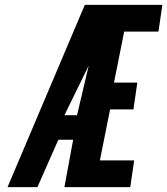

<svg xmlns="http://www.w3.org/2000/svg" viewBox="-20 -770 688 790"><path d="M11 0 329 -750H648L632 -640H491L449 -430H545L529 -320H433L391 -110H532L516 0H245L281 -195H220L134 0ZM245 -296H297L345 -500Z"/></svg>

Font: Hermit
Style: Bold Italic
Weight: 700
Italic angle: -10°
Designer: Pablo Caro
Version: Version 2.000;PS 002.000;hotconv 1.0.88;makeotf.lib2.5.64775